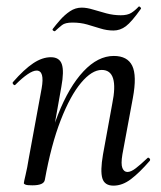

<svg xmlns="http://www.w3.org/2000/svg" viewBox="-20 -575 508 604"><path d="M337 9Q309 9 302 -14Q295 -37 304 -89L333 -248Q355 -355 300 -355Q269 -355 235 -314.5Q201 -274 171 -197Q141 -120 121 -9L107 -10Q128 -127 162.5 -214.5Q197 -302 242.5 -350.5Q288 -399 338 -399Q381 -399 396 -368Q411 -337 398 -267L365 -89Q360 -59 365 -46.5Q370 -34 381 -34Q392 -34 407.5 -46Q423 -58 443 -77Q446 -81 450 -77Q454 -73 451 -69Q419 -32 392 -11.5Q365 9 337 9ZM82 8Q66 8 60.5 6Q55 4 55 1Q55 -2 60.5 -25Q66 -48 70 -74L111 -297Q121 -353 95 -353Q84 -353 67 -341.5Q50 -330 29 -309Q26 -305 22 -309.5Q18 -314 21 -317Q56 -357 84.5 -376Q113 -395 140 -395Q167 -395 174.5 -373Q182 -351 173 -302L121 -9Q118 8 82 8ZM153 -477Q151 -476 147.5 -478.5Q144 -481 146 -484Q155 -496 169 -512Q183 -528 200 -539.5Q217 -551 237 -551Q253 -551 272.5 -545Q292 -539 314.5 -533Q337 -527 360 -527Q381 -527 393 -534.5Q405 -542 416 -554Q418 -556 421.5 -552.5Q425 -549 423 -547Q394 -506 376 -492.5Q358 -479 337 -479Q316 -479 295.5 -485.5Q275 -492 254 -498Q233 -504 208 -504Q185 -504 175 -496Q165 -488 153 -477Z"/></svg>

Font: Cormorant Garamond Light Medium
Style: Italic
Weight: 500
Italic angle: -10°
Version: Version 4.001